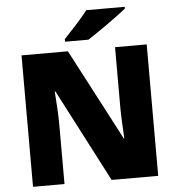

<svg xmlns="http://www.w3.org/2000/svg" viewBox="-60 -1049 955 1039"><g transform="rotate(-5 417.0 -529.5)"><path d="M656 -983V-993H447C414 -948 352 -884 318 -847V-833H445C499 -867 609 -945 656 -983ZM757 -66V-780H585V-457C585 -408 589 -330 592 -284H589L329 -780H77V-66H248V-388C248 -441 243 -523 239 -569H243L504 -66Z"/></g></svg>

Font: Noto Sans Malayalam UI Black
Style: Regular
Weight: 900
Designer: Jelle Bosma - Monotype Design Team
Foundry: Monotype Imaging Inc.
Version: Version 2.104